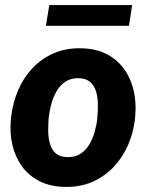

<svg xmlns="http://www.w3.org/2000/svg" viewBox="-20 -729 586 759"><path d="M22.9 -255.9 23.9 -266.1Q30.3 -322.8 51.8 -372.6Q73.2 -422.4 108.9 -460Q144.5 -497.6 192.9 -518.6Q241.2 -539.6 301.3 -538.1Q358.9 -537.1 401.1 -515.4Q443.4 -493.7 470.2 -456.5Q497.1 -419.4 508.3 -371.6Q519.5 -323.7 514.6 -270L513.7 -259.3Q507.3 -203.1 485.4 -153.8Q463.4 -104.5 427.7 -67.4Q392.1 -30.3 343.8 -9.5Q295.4 11.2 235.8 9.8Q178.7 8.8 136.5 -12.7Q94.2 -34.2 67.4 -70.8Q40.5 -107.4 29.3 -154.8Q18.1 -202.1 22.9 -255.9ZM172.9 -266.1 171.9 -255.9Q170.4 -233.9 170.7 -208.7Q170.9 -183.6 177.5 -160.6Q184.1 -137.7 200 -123.3Q215.8 -108.9 244.6 -107.9Q275.9 -106.9 297.4 -120.6Q318.8 -134.3 332.8 -157.5Q346.7 -180.7 354.2 -207.5Q361.8 -234.4 364.3 -259.8L365.2 -270Q367.2 -291.5 366.9 -317.1Q366.7 -342.8 360.1 -366Q353.5 -389.2 337.4 -404.1Q321.3 -418.9 292.5 -419.9Q261.2 -420.9 239.5 -406.7Q217.8 -392.6 204.1 -369.1Q190.4 -345.7 183.1 -318.6Q175.8 -291.5 172.9 -266.1ZM502.4 -709 489.7 -627H161.6L174.8 -709Z"/></svg>

Font: Roboto ExtraBold
Style: Italic
Weight: 800
Designer: Christian Robertson
Foundry: Google
Version: Version 3.009; 2024